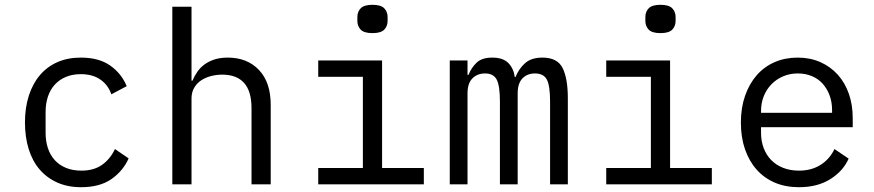

<svg xmlns="http://www.w3.org/2000/svg" viewBox="-20 -768 3640 800"><path d="M318 12Q262 12 218.5 -7.5Q175 -27 145 -62Q115 -97 99.5 -147Q84 -197 84 -258Q84 -319 100 -369Q116 -419 146 -454.5Q176 -490 219 -509Q262 -528 317 -528Q392 -528 439 -495Q486 -462 508 -409L444 -375Q430 -415 397.5 -437Q365 -459 317 -459Q282 -459 254.5 -447.5Q227 -436 208 -415Q189 -394 179.5 -365Q170 -336 170 -302V-214Q170 -180 179.5 -151Q189 -122 208 -101Q227 -80 255 -68.5Q283 -57 319 -57Q371 -57 405 -81Q439 -105 459 -147L516 -108Q493 -56 444.5 -22Q396 12 318 12Z M698 -740H778V-432H782Q790 -451 802 -468.5Q814 -486 831.5 -499Q849 -512 873 -520Q897 -528 929 -528Q1010 -528 1059 -476.5Q1108 -425 1108 -331V0H1028V-317Q1028 -388 997 -422.5Q966 -457 906 -457Q882 -457 859 -451Q836 -445 818 -433Q800 -421 789 -402Q778 -383 778 -358V0H698Z M1532 -630Q1497 -630 1483 -644.5Q1469 -659 1469 -681V-697Q1469 -719 1483 -733.5Q1497 -748 1532 -748Q1567 -748 1581 -733.5Q1595 -719 1595 -697V-681Q1595 -659 1581 -644.5Q1567 -630 1532 -630ZM1306 -68H1492V-448H1306V-516H1572V-68H1746V0H1306Z M1854 0V-516H1928V-456H1932Q1944 -486 1966 -507Q1988 -528 2031 -528Q2076 -528 2098 -505.5Q2120 -483 2125 -447H2128Q2142 -482 2168 -505Q2194 -528 2240 -528Q2303 -528 2324.5 -484Q2346 -440 2346 -358V0H2272V-345Q2272 -411 2258.5 -436.5Q2245 -462 2209 -462Q2177 -462 2157 -441.5Q2137 -421 2137 -379V0H2063V-345Q2063 -411 2049.5 -436.5Q2036 -462 2001 -462Q1969 -462 1948.5 -441.5Q1928 -421 1928 -379V0Z M2732 -630Q2697 -630 2683 -644.5Q2669 -659 2669 -681V-697Q2669 -719 2683 -733.5Q2697 -748 2732 -748Q2767 -748 2781 -733.5Q2795 -719 2795 -697V-681Q2795 -659 2781 -644.5Q2767 -630 2732 -630ZM2506 -68H2692V-448H2506V-516H2772V-68H2946V0H2506Z M3309 12Q3253 12 3208.5 -7Q3164 -26 3132.5 -61.5Q3101 -97 3084 -146.5Q3067 -196 3067 -257Q3067 -319 3084.5 -369Q3102 -419 3133 -454.5Q3164 -490 3207.5 -509Q3251 -528 3304 -528Q3356 -528 3398.5 -509Q3441 -490 3471 -456.5Q3501 -423 3517 -377Q3533 -331 3533 -276V-238H3151V-214Q3151 -180 3162 -151Q3173 -122 3193.5 -101Q3214 -80 3243.5 -68.5Q3273 -57 3309 -57Q3361 -57 3399 -81Q3437 -105 3457 -147L3516 -107Q3493 -55 3439.5 -21.5Q3386 12 3309 12ZM3304 -462Q3271 -462 3243 -450Q3215 -438 3194.5 -417Q3174 -396 3162.5 -367.5Q3151 -339 3151 -305V-298H3447V-309Q3447 -343 3436.5 -371Q3426 -399 3407.5 -419.5Q3389 -440 3362.5 -451Q3336 -462 3304 -462Z"/></svg>

Font: IBM Plex Mono
Style: Regular
Weight: 400
Monospace: yes
Designer: Mike Abbink, Paul van der Laan, Pieter van Rosmalen
Foundry: Bold Monday
Version: Version 2.3